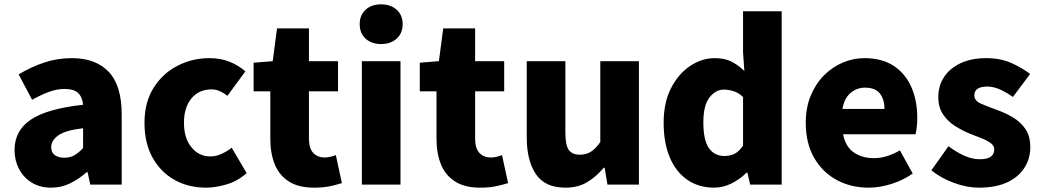

<svg xmlns="http://www.w3.org/2000/svg" viewBox="-20 -851 4800 885"><path d="M216 14Q164 14 126 -9.5Q88 -33 67.5 -72.5Q47 -112 47 -159Q47 -249 122 -299.5Q197 -350 363 -368Q360 -403 340.5 -422Q321 -441 277 -441Q243 -441 207 -428Q171 -415 128 -391L66 -508Q122 -542 183 -562.5Q244 -583 311 -583Q421 -583 481 -520Q541 -457 541 -323V0H396L384 -57H379Q344 -26 303.5 -6Q263 14 216 14ZM277 -124Q304 -124 324 -136Q344 -148 363 -169V-260Q280 -250 248 -226.5Q216 -203 216 -173Q216 -148 232.5 -136Q249 -124 277 -124Z M929 14Q849 14 785 -21.5Q721 -57 683.5 -124Q646 -191 646 -285Q646 -379 687.5 -445.5Q729 -512 797.5 -547.5Q866 -583 945 -583Q997 -583 1038 -566.5Q1079 -550 1111 -522L1028 -409Q991 -439 956 -439Q897 -439 862.5 -397.5Q828 -356 828 -285Q828 -214 862.5 -172Q897 -130 949 -130Q976 -130 1001 -141.5Q1026 -153 1048 -170L1117 -53Q1075 -16 1024.5 -1Q974 14 929 14Z M1427 14Q1356 14 1311.5 -14.5Q1267 -43 1246.5 -93.5Q1226 -144 1226 -211V-430H1149V-562L1237 -569L1257 -720H1404V-569H1538V-430H1404V-213Q1404 -166 1424.5 -145.5Q1445 -125 1476 -125Q1490 -125 1504 -128.5Q1518 -132 1528 -136L1556 -7Q1534 0 1502.5 7Q1471 14 1427 14Z M1648 0V-569H1826V0ZM1737 -648Q1692 -648 1665 -673Q1638 -698 1638 -740Q1638 -781 1665 -806Q1692 -831 1737 -831Q1781 -831 1808.5 -806Q1836 -781 1836 -740Q1836 -698 1808.5 -673Q1781 -648 1737 -648Z M2193 14Q2122 14 2077.5 -14.5Q2033 -43 2012.5 -93.5Q1992 -144 1992 -211V-430H1915V-562L2003 -569L2023 -720H2170V-569H2304V-430H2170V-213Q2170 -166 2190.5 -145.5Q2211 -125 2242 -125Q2256 -125 2270 -128.5Q2284 -132 2294 -136L2322 -7Q2300 0 2268.5 7Q2237 14 2193 14Z M2586 14Q2492 14 2450 -48.5Q2408 -111 2408 -217V-569H2586V-239Q2586 -181 2602 -159.5Q2618 -138 2652 -138Q2682 -138 2703.5 -151.5Q2725 -165 2747 -196V-569H2925V0H2780L2767 -78H2763Q2728 -36 2686 -11Q2644 14 2586 14Z M3272 14Q3201 14 3148.5 -22Q3096 -58 3067.5 -125Q3039 -192 3039 -285Q3039 -378 3073 -444.5Q3107 -511 3161 -547Q3215 -583 3274 -583Q3321 -583 3352 -567Q3383 -551 3411 -524L3405 -609V-799H3583V0H3438L3425 -55H3421Q3391 -25 3352 -5.5Q3313 14 3272 14ZM3319 -132Q3345 -132 3365.5 -142Q3386 -152 3405 -180V-404Q3385 -423 3362 -430.5Q3339 -438 3316 -438Q3279 -438 3250.5 -402Q3222 -366 3222 -287Q3222 -205 3247.5 -168.5Q3273 -132 3319 -132Z M3984 14Q3902 14 3836.5 -21.5Q3771 -57 3732.5 -124Q3694 -191 3694 -285Q3694 -354 3716.5 -409Q3739 -464 3777.5 -503Q3816 -542 3864.5 -562.5Q3913 -583 3964 -583Q4046 -583 4100 -547Q4154 -511 4181 -449Q4208 -387 4208 -309Q4208 -285 4205.5 -264Q4203 -243 4200 -232H3866Q3878 -174 3916 -148Q3954 -122 4008 -122Q4067 -122 4128 -158L4187 -51Q4143 -20 4088.5 -3Q4034 14 3984 14ZM3863 -349H4057Q4057 -391 4036.5 -419Q4016 -447 3967 -447Q3930 -447 3901 -423Q3872 -399 3863 -349Z M4492 14Q4437 14 4377 -8Q4317 -30 4273 -66L4352 -177Q4391 -148 4426.5 -132.5Q4462 -117 4496 -117Q4531 -117 4547 -129Q4563 -141 4563 -162Q4563 -179 4547 -191Q4531 -203 4505 -213.5Q4479 -224 4450 -235Q4416 -249 4382.5 -270Q4349 -291 4327 -323.5Q4305 -356 4305 -403Q4305 -457 4332.5 -497.5Q4360 -538 4409.5 -560.5Q4459 -583 4525 -583Q4592 -583 4642 -560.5Q4692 -538 4728 -510L4649 -404Q4618 -426 4588.5 -439Q4559 -452 4531 -452Q4471 -452 4471 -411Q4471 -386 4503 -372.5Q4535 -359 4579 -343Q4615 -330 4649.5 -309.5Q4684 -289 4706.5 -256.5Q4729 -224 4729 -172Q4729 -120 4702 -77.5Q4675 -35 4622.5 -10.5Q4570 14 4492 14Z"/></svg>

Font: Source Han Sans TC Heavy
Style: Regular
Weight: 900
Designer: Ryoko NISHIZUKA Ë•øÂ°öÊ∂ºÂ≠ê (kana, bopomofo & ideographs); Paul D. Hunt (Latin, Greek & Cyrillic); Sandoll Communicatio
Foundry: Adobe
Version: Version 2.004;hotconv 1.0.118;makeotfexe 2.5.65603